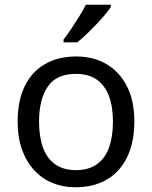

<svg xmlns="http://www.w3.org/2000/svg" viewBox="-20 -786 645 816"><path d="M551 -269Q551 -202 533.5 -150.5Q516 -99 483.5 -63Q451 -27 404.5 -8.5Q358 10 301 10Q248 10 203 -8.5Q158 -27 125 -63Q92 -99 73.5 -150.5Q55 -202 55 -269Q55 -358 85 -419.5Q115 -481 171 -513.5Q227 -546 304 -546Q377 -546 432.5 -513.5Q488 -481 519.5 -419.5Q551 -358 551 -269ZM146 -269Q146 -206 162.5 -159.5Q179 -113 214 -88Q249 -63 303 -63Q357 -63 392 -88Q427 -113 443.5 -159.5Q460 -206 460 -269Q460 -333 443 -378Q426 -423 391.5 -447.5Q357 -472 302 -472Q220 -472 183 -418Q146 -364 146 -269ZM451 -756Q442 -742 425 -722Q408 -702 387.5 -680.5Q367 -659 346.5 -639.5Q326 -620 308 -606H250V-618Q265 -637 282.5 -663Q300 -689 317 -716.5Q334 -744 345 -766H451Z"/></svg>

Font: Noto Sans Oriya
Style: Regular
Weight: 400
Designer: Amélie Bonet and Sol Matas
Foundry: Google LLC
Version: Version 2.006